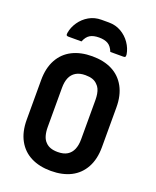

<svg xmlns="http://www.w3.org/2000/svg" viewBox="-173 -1046 946 1165"><g transform="rotate(20 300.0 -463.5)"><path d="M300 -720Q375 -720 429 -692.5Q483 -665 513 -610.5Q543 -556 543 -478V-222Q543 -144 513 -89.5Q483 -35 429 -7.5Q375 20 300 20Q226 20 171.5 -7.5Q117 -35 87 -89.5Q57 -144 57 -222V-478Q57 -556 87 -610.5Q117 -665 171.5 -692.5Q226 -720 300 -720ZM192 -223Q192 -193 199 -168.5Q206 -144 222 -129Q234 -116 253.5 -109Q273 -102 300 -102Q338 -102 361.5 -116.5Q385 -131 396.5 -158Q408 -185 408 -223V-477Q408 -497 405 -515Q402 -533 395.5 -547Q389 -561 378 -571Q365 -585 346 -591.5Q327 -598 300 -598Q263 -598 239 -583.5Q215 -569 203.5 -542.5Q192 -516 192 -477ZM207 -782Q186 -782 165 -782Q144 -782 123 -782Q113 -782 110 -786Q107 -790 109 -802Q115 -839 138 -872.5Q161 -906 196.5 -926.5Q232 -947 276 -947H324Q368 -947 403.5 -926.5Q439 -906 462 -872.5Q485 -839 491 -802Q492 -790 489.5 -786Q487 -782 477 -782Q456 -782 435 -782Q414 -782 393 -782Q380 -815 358 -828Q336 -841 300 -841Q264 -841 242 -828Q220 -815 207 -782Z"/></g></svg>

Font: Recursive Monospace
Style: Bold
Weight: 700
Version: Version 1.047